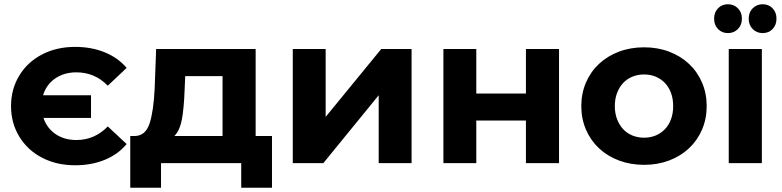

<svg xmlns="http://www.w3.org/2000/svg" viewBox="-20 -769 3684 905"><path d="M32 -269Q32 -349 71 -413Q110 -477 178.5 -512.5Q247 -548 334 -548Q411 -548 473.5 -522.5Q536 -497 577 -449L488 -365Q427 -428 340 -428Q282 -428 240 -399Q198 -370 183 -320H409V-213H185Q201 -165 242 -137Q283 -109 340 -109Q426 -109 488 -173L577 -90Q536 -41 473.5 -15.5Q411 10 334 10Q247 10 178.5 -25.5Q110 -61 71 -125Q32 -189 32 -269Z M1262 -128V116H1117V0H739V116H594V-128H616Q666 -129 685 -187Q704 -245 709 -352L716 -538H1185V-128ZM802 -128H1029V-410H853L850 -341Q847 -259 837.5 -207Q828 -155 802 -128Z M1360 -538H1515V-218L1777 -538H1920V0H1765V-320L1504 0H1360Z M2070 -538H2225V-328H2459V-538H2615V0H2459V-201H2225V0H2070Z M2720 -269Q2720 -329 2742 -380Q2764 -431 2803.5 -468Q2843 -505 2897.5 -525.5Q2952 -546 3016 -546Q3080 -546 3134 -525.5Q3188 -505 3227.5 -468Q3267 -431 3289 -380Q3311 -329 3311 -269Q3311 -209 3289 -158Q3267 -107 3227.5 -70Q3188 -33 3134 -12.5Q3080 8 3016 8Q2952 8 2897.5 -12.5Q2843 -33 2803.5 -70Q2764 -107 2742 -158Q2720 -209 2720 -269ZM3153 -269Q3153 -303 3143 -330.5Q3133 -358 3114.5 -377.5Q3096 -397 3071 -407.5Q3046 -418 3016 -418Q2986 -418 2960.5 -407.5Q2935 -397 2917 -377.5Q2899 -358 2888.5 -330.5Q2878 -303 2878 -269Q2878 -235 2888.5 -207.5Q2899 -180 2917 -160.5Q2935 -141 2960.5 -130.5Q2986 -120 3016 -120Q3046 -120 3071 -130.5Q3096 -141 3114.5 -160.5Q3133 -180 3143 -207.5Q3153 -235 3153 -269Z M3415 -538H3571V0H3415ZM3346 -681Q3346 -711 3364.5 -730Q3383 -749 3411 -749Q3439 -749 3458 -730Q3477 -711 3477 -681Q3477 -651 3458 -632Q3439 -613 3411 -613Q3383 -613 3364.5 -632Q3346 -651 3346 -681ZM3509 -681Q3509 -711 3528 -730Q3547 -749 3575 -749Q3603 -749 3621.5 -730Q3640 -711 3640 -681Q3640 -651 3621.5 -632Q3603 -613 3575 -613Q3547 -613 3528 -632Q3509 -651 3509 -681Z"/></svg>

Font: CMG Sans
Style: Bold
Weight: 700
Designer: Julieta Ulanovsky
Foundry: Julieta Ulanovsky
Version: Version 7.200